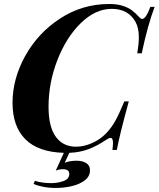

<svg xmlns="http://www.w3.org/2000/svg" viewBox="-20 -742 785 950"><path d="M681.2 -478H659.2Q667 -525.9 667 -557.6Q667 -603.5 650.9 -632.8Q615.2 -698.2 532.7 -698.2Q452.1 -698.2 379.9 -627.7Q307.6 -557.1 263.9 -444.6Q220.2 -332 220.2 -213.9Q220.2 -114.7 256.1 -65.4Q292 -16.1 356 -16.1Q394 -16.1 434.6 -33.7Q475.1 -51.3 504.9 -82Q530.8 -108.9 550.3 -143.8Q569.8 -178.7 595.2 -240.2H617.2Q569.8 -66.9 558.1 0H536.1Q539.1 -21.5 539.1 -34.2Q539.1 -59.6 526.9 -59.6Q519 -59.6 506.3 -50.8Q462.4 -21 419.2 -4.4Q376 12.2 322.8 14.2L300.3 63Q328.1 53.2 357.9 53.2Q389.2 53.2 407.2 65.2Q425.3 77.1 425.3 100.6Q425.3 130.4 400.1 149.9Q375 169.4 336.2 178.7Q297.4 188 255.4 188Q221.7 188 192.1 181.9Q162.6 175.8 146 168.5L152.3 152.8Q189.5 164.1 232.9 164.1Q265.6 164.1 294.2 153.8Q322.8 143.6 322.8 118.2Q322.8 95.2 291 95.2Q273.4 95.2 255.9 102.1L295.9 14.2Q168.9 10.7 105.5 -53Q42 -116.7 42 -233.4Q42 -351.6 104.7 -465.1Q167.5 -578.6 277.3 -650.4Q387.2 -722.2 520.5 -722.2Q559.1 -722.2 586.7 -713.4Q614.3 -704.6 632.6 -690.9Q650.9 -677.2 668.9 -657.2Q676.3 -648.4 683.6 -648.4Q701.7 -648.4 724.1 -708H745.1Q711.9 -621.6 681.2 -478Z"/></svg>

Font: TypoPRO Playfair Display
Style: Bold Italic
Weight: 700
Italic angle: -14.9847°
Designer: Claus Eggers Sørensen
Foundry: Claus Eggers Sørensen
Version: Version 1.004;PS 001.004;hotconv 1.0.70;makeotf.lib2.5.58329